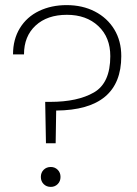

<svg xmlns="http://www.w3.org/2000/svg" viewBox="-20 -729 537 752"><path d="M241 -709Q303 -709 351.5 -684Q400 -659 427.5 -614Q455 -569 455 -509Q455 -298 200 -296L198 -168H160L157 -330H177Q284 -330 348 -367Q412 -404 412 -509Q412 -583 365 -627Q318 -671 242 -671Q165 -671 119.5 -629Q74 -587 74 -516H31Q31 -575 58 -619Q85 -663 133 -686Q181 -709 241 -709ZM179 3Q162 3 151 -8Q140 -19 140 -36Q140 -53 151 -64Q162 -75 179 -75Q195 -75 206 -64Q217 -53 217 -36Q217 -19 206 -8Q195 3 179 3Z"/></svg>

Font: Fz Poppins ExtLt
Style: Regular
Weight: 200
Designer: Ninad Kale (Devanagari), Jonny Pinhorn (Latin)
Foundry: Indian Type Foundry
Version: Vit hóa bi Vntype.Com & FontZin.Com